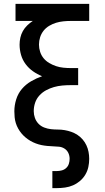

<svg xmlns="http://www.w3.org/2000/svg" viewBox="-20 -755 540 990"><path d="M250 215V127H273Q286 127 299 123.5Q312 120 321.5 111Q331 102 335 89.5Q339 77 339 64Q339 48 332.5 34Q326 20 313 11.5Q300 3 284.5 1.5Q269 0 254 -0.5Q239 -1 223.5 -2.5Q208 -4 193.5 -7Q179 -10 164.5 -15.5Q150 -21 137 -28.5Q124 -36 112 -46Q100 -56 90.5 -67.5Q81 -79 73.5 -92.5Q66 -106 61.5 -120.5Q57 -135 55.5 -150.5Q54 -166 54 -181Q54 -212 63.5 -242.5Q73 -273 93 -296.5Q113 -320 140.5 -336Q168 -352 197 -362Q172 -372 150 -387.5Q128 -403 112 -424.5Q96 -446 88.5 -472Q81 -498 81 -525Q81 -543 85 -561Q89 -579 98 -595Q107 -611 120.5 -624Q134 -637 149 -647H60V-735H440V-647H345Q326 -647 306.5 -645Q287 -643 269 -637.5Q251 -632 234 -622Q217 -612 205 -597Q193 -582 187 -563.5Q181 -545 181 -525Q181 -506 187 -487.5Q193 -469 205 -454.5Q217 -440 234 -430Q251 -420 269 -414Q287 -408 306.5 -406Q326 -404 345 -404H383V-316H345Q323 -316 301 -314Q279 -312 258 -306Q237 -300 217.5 -289.5Q198 -279 183 -262.5Q168 -246 161 -225Q154 -204 154 -182Q154 -164 160 -147Q166 -130 178.5 -117Q191 -104 208 -97.5Q225 -91 242.5 -89Q260 -87 278 -87Q296 -87 313.5 -84Q331 -81 348 -75Q365 -69 380 -59Q395 -49 406.5 -35.5Q418 -22 425.5 -6Q433 10 436.5 28Q440 46 440 64Q440 85 435.5 106Q431 127 420 145.5Q409 164 392.5 178Q376 192 356.5 200.5Q337 209 315.5 212Q294 215 273 215Z"/></svg>

Font: Iosevka Curly Semibold
Style: Regular
Weight: 600
Monospace: yes
Designer: Belleve Invis
Foundry: Belleve Invis
Version: Version 22.1.2; ttfautohint (v1.8.4)